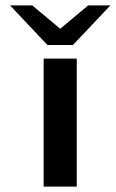

<svg xmlns="http://www.w3.org/2000/svg" viewBox="-20 -688 427 708"><path d="M17 -668H99L202 -582L305 -668H387L249 -522H155ZM141 0V-472H263V0Z"/></svg>

Font: Coval
Style: Bold
Weight: 700
Foundry: Context Ltd
Version: Version 001.000